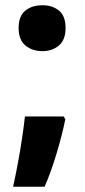

<svg xmlns="http://www.w3.org/2000/svg" viewBox="-20 -577 323 732"><path d="M51 -470Q51 -516 76.5 -536.5Q102 -557 142 -557Q180 -557 205 -536.5Q230 -516 230 -470Q230 -425 204.5 -403.5Q179 -382 142 -382Q103 -382 77 -403.5Q51 -425 51 -470ZM229 -122Q216 -59 195 10.5Q174 80 150 135H30Q39 94 48 46Q57 -2 64 -49Q71 -96 75 -133H223Z"/></svg>

Font: Noto Sans Arabic SemCond ExtBd
Style: Regular
Weight: 800
Width: 4
Designer: Monotype Design Team, Nadine Chahine, Nizar Qandah and Khaled Hosny
Foundry: Monotype Imaging Inc.
Version: Version 2.012; ttfautohint (v1.8.4.7-5d5b)